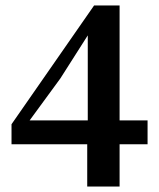

<svg xmlns="http://www.w3.org/2000/svg" viewBox="-20 -667 578 700"><path d="M298 13V-141H22V-214L323 -647H416V-228H518V-141H416V13ZM200 -381 88 -228H300V-538Z"/></svg>

Font: Source Serif 4 SmText Semibold
Style: Regular
Weight: 600
Designer: Frank Grießhammer
Foundry: Adobe
Version: Version 4.005;hotconv 1.1.0;makeotfexe 2.6.0